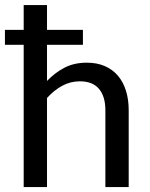

<svg xmlns="http://www.w3.org/2000/svg" viewBox="-27 -758 606 778"><path d="M-7 -637H69V-737.5H163.5V-637H309V-576.5H163.5V-430Q195.5 -463.5 234.5 -483.8Q273.5 -504 324.5 -504Q366.5 -504 398.2 -490Q430 -476 451.2 -450.8Q472.5 -425.5 483.5 -390Q494.5 -354.5 494.5 -311.5V0H400V-311.5Q400 -367 374.2 -397.8Q348.5 -428.5 296.5 -428.5Q258.5 -428.5 225.2 -410.5Q192 -392.5 163.5 -361V0H69V-576.5H-7Z"/></svg>

Font: Lato Medium
Style: Regular
Weight: 500
Designer: Lukasz Dziedzic
Foundry: tyPoland Lukasz Dziedzic
Version: Version 2.006; 2014-01-15